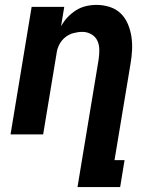

<svg xmlns="http://www.w3.org/2000/svg" viewBox="-20 -548 640 783"><path d="M296 215 382 -304Q385 -324 385 -344Q385 -364 377.5 -381Q370 -398 353 -408Q336 -418 316 -418Q298 -418 279.5 -413Q261 -408 246 -396Q231 -384 222 -366.5Q213 -349 211 -332L156 0H23L109 -520H242L229 -441Q240 -461 255.5 -477.5Q271 -494 290 -506Q309 -518 330.5 -523Q352 -528 373 -528Q402 -528 428 -519.5Q454 -511 472.5 -493Q491 -475 501.5 -450Q512 -425 516 -398Q520 -371 518.5 -342.5Q517 -314 512 -286L447 105H488L470 215Z"/></svg>

Font: Iosevka XBd Ex Obl
Style: Regular
Weight: 800
Width: 7
Italic angle: -9°
Monospace: yes
Designer: Belleve Invis
Foundry: Belleve Invis
Version: Version 32.5.0; ttfautohint (v1.8.4)